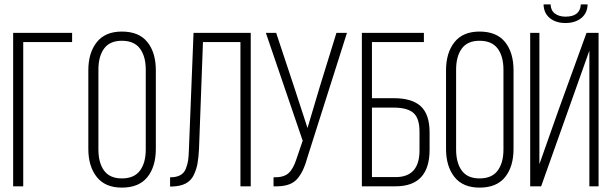

<svg xmlns="http://www.w3.org/2000/svg" viewBox="-20 -850 2791 876"><path d="M86 -658V0H40V-700H309V-658Z M383 -529Q383 -609 421.5 -657.5Q460 -706 536 -706Q614 -706 652.5 -658Q691 -610 691 -529V-171Q691 -90 652.5 -42Q614 6 536 6Q460 6 421.5 -42.5Q383 -91 383 -171ZM429 -168Q429 -107 455 -71.5Q481 -36 536 -36Q592 -36 618.5 -71.5Q645 -107 645 -168V-532Q645 -593 618.5 -628.5Q592 -664 536 -664Q481 -664 455 -628.5Q429 -593 429 -532Z M906 -658 888 -171Q886 -131 881 -103.5Q876 -76 863.5 -50.5Q851 -25 826.5 -12.5Q802 0 765 1H756V-41Q784 -41 802 -50.5Q820 -60 828 -80.5Q836 -101 838.5 -119.5Q841 -138 842 -170L863 -700H1124V0H1077V-658Z M1382 -130Q1363 -60 1331 -28.5Q1299 3 1228 0V-41Q1274 -40 1296 -59.5Q1318 -79 1332 -123L1361 -208L1193 -700H1240L1322 -453L1383 -266L1439 -454L1515 -700H1563Z M1777 -402Q1860 -402 1900 -365Q1940 -328 1940 -246V-167Q1940 0 1785 0H1631V-700H1914V-658H1677V-402ZM1785 -42Q1894 -42 1894 -164V-249Q1894 -311 1866 -335Q1838 -359 1777 -359H1677V-42Z M2015 -529Q2015 -609 2053.5 -657.5Q2092 -706 2168 -706Q2246 -706 2284.5 -658Q2323 -610 2323 -529V-171Q2323 -90 2284.5 -42Q2246 6 2168 6Q2092 6 2053.5 -42.5Q2015 -91 2015 -171ZM2061 -168Q2061 -107 2087 -71.5Q2113 -36 2168 -36Q2224 -36 2250.5 -71.5Q2277 -107 2277 -168V-532Q2277 -593 2250.5 -628.5Q2224 -664 2168 -664Q2113 -664 2087 -628.5Q2061 -593 2061 -532Z M2661 -830Q2660 -790 2632 -767.5Q2604 -745 2560 -745Q2516 -745 2488.5 -767.5Q2461 -790 2460 -830H2492Q2493 -802 2512 -788Q2531 -774 2560 -774Q2627 -774 2630 -830ZM2449 0H2399V-700H2441V-101L2529 -350L2656 -700H2711V0H2669V-619Z"/></svg>

Font: Bebas Neue Book
Style: Regular
Weight: 300
Designer: Ryoichi Tsunekawa
Foundry: Ryoichi Tsunekawa
Version: Version 1.003;PS 001.003;hotconv 1.0.88;makeotf.lib2.5.64775